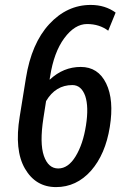

<svg xmlns="http://www.w3.org/2000/svg" viewBox="-20 -741 492 771"><path d="M270.5 -399.4Q203.1 -399.4 165 -335L154.3 -266.6Q138.7 -166 156.2 -115.2Q173.8 -64.5 213.9 -64.5Q253.9 -64.5 283.7 -113.3Q313.5 -162.1 325.2 -237.3Q336.9 -311.5 322.3 -355.5Q306.6 -399.4 270.5 -399.4ZM345.7 -55.7Q287.1 10.3 205.1 10.3Q123 10.3 80.1 -64Q37.1 -138.2 59.1 -272.5L84 -426.8Q106.4 -566.9 177.7 -644Q249 -721.2 344.2 -721.2Q402.3 -721.2 444.3 -690.4L414.6 -617.7Q378.9 -644.5 329.6 -644.5Q280.3 -644.5 238.3 -587.9Q196.3 -531.2 181.2 -433.6L179.2 -422.4L180.2 -421.4Q234.4 -472.2 304.2 -472.2Q374 -472.2 406.2 -406.2Q438.5 -340.3 420.9 -231Q403.3 -121.6 345.7 -55.7Z"/></svg>

Font: RobotoCondensed-Italic
Style: Italic
Weight: 400
Designer: Google
Version: Version 1.200311; 2013